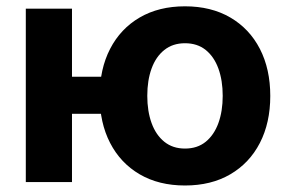

<svg xmlns="http://www.w3.org/2000/svg" viewBox="-20 -568 901 599"><path d="M60.5 0V-541H204.6V0ZM164.1 -212.9V-328.6H336.4V-212.9ZM557.1 10.7Q475.6 10.7 415.8 -24.2Q356 -59.1 323.5 -122.1Q291 -185.1 291 -268.6Q291 -352.5 323.5 -415.5Q356 -478.5 415.8 -513.4Q475.6 -548.3 557.1 -548.3Q638.7 -548.3 698.5 -513.4Q758.3 -478.5 790.8 -415.5Q823.2 -352.5 823.2 -268.6Q823.2 -185.1 790.8 -122.1Q758.3 -59.1 698.5 -24.2Q638.7 10.7 557.1 10.7ZM557.1 -104.5Q595.7 -104.5 621.8 -125.7Q647.9 -147 661.4 -184.1Q674.8 -221.2 674.8 -269Q674.8 -316.9 661.4 -354Q647.9 -391.1 621.8 -412.1Q595.7 -433.1 557.1 -433.1Q519 -433.1 492.7 -412.1Q466.3 -391.1 452.9 -354.2Q439.5 -317.4 439.5 -269Q439.5 -221.2 452.9 -184.1Q466.3 -147 492.7 -125.7Q519 -104.5 557.1 -104.5Z"/></svg>

Font: Inter 17pt
Style: Bold
Weight: 700
Version: Version 4.001;git-66647c0bb